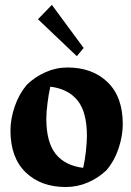

<svg xmlns="http://www.w3.org/2000/svg" viewBox="-20 -736 525 771"><path d="M473 -238Q473 -191 456.5 -141Q440 -91 408 -53Q376 -22 333.5 -3.5Q291 15 244 15Q144 15 83 -44Q22 -103 22 -212Q22 -258 39 -308Q56 -358 88 -396Q120 -427 162.5 -446Q205 -465 251 -465Q351 -465 412 -406Q473 -347 473 -238ZM314 -62Q321 -92 325 -129Q329 -166 329 -190Q329 -286 291.5 -332.5Q254 -379 182 -388Q175 -357 170.5 -320Q166 -283 166 -260Q166 -165 203.5 -118Q241 -71 314 -62ZM132.5 -658.8 188.3 -716.4 315.9 -543.4 288.4 -510.4Z"/></svg>

Font: Rakkas
Style: Regular
Weight: 400
Designer: Zeynep Akay
Foundry: Zeynep Akay
Version: Version 2.000